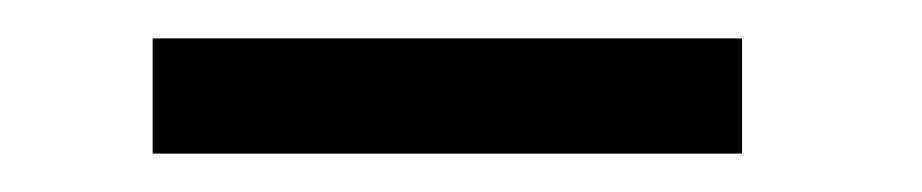

<svg xmlns="http://www.w3.org/2000/svg" viewBox="-20 -712 480 100"><path d="M59.5 -692H366.5V-632H59.5Z"/></svg>

Font: Big Shoulders Display Thin ExtraBold
Style: Regular
Weight: 800
Version: Version 2.002